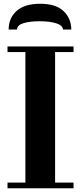

<svg xmlns="http://www.w3.org/2000/svg" viewBox="-20 -1001 426 1021"><path d="M115 -15V-754H273V-15ZM20 0V-30H371V0ZM20 -724V-754H371V-724ZM26 -844Q26 -905 68.5 -943Q111.1 -981 192.9 -981Q278 -981 318.5 -941.5Q359 -902 359 -844H315Q313 -866.7 278.5 -877.3Q244 -888 191 -888Q139 -888 105.5 -878Q72 -868.1 70 -844Z"/></svg>

Font: Libre Bodoni
Style: Regular
Weight: 400
Designer: Pablo Impallari, Rodrigo Fuenzalida
Foundry: Impallari Type
Version: Version 2.005;gftools[0.9.23]